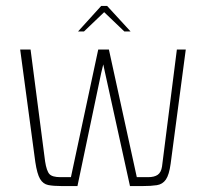

<svg xmlns="http://www.w3.org/2000/svg" viewBox="-20 -627 706 647"><path d="M188 0Q160 0 142.5 -3.5Q125 -7 115 -24Q105 -41 99 -81L48 -460H83L132 -83Q137 -51 146.5 -40.5Q156 -30 184 -30H219L311 -460H347L441 -30H479Q500 -30 511.5 -38Q523 -46 526 -66L576 -460H606L555 -75Q550 -38 539 -22Q528 -6 508.5 -3Q489 0 460 0H418L334 -382L328 -410L321 -381L241 0ZM243 -521 321 -607H341L420 -521H399L331 -586L263 -521Z"/></svg>

Font: Genos ExtraLight
Style: Regular
Weight: 250
Designer: Robert E. Leuschke
Foundry: Robert E. Leuschke
Version: Version 1.010